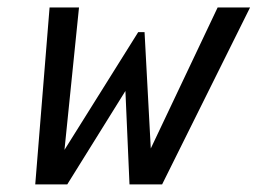

<svg xmlns="http://www.w3.org/2000/svg" viewBox="-20 -485 678 505"><path d="M406.4 0H341.8L350 -38.4L552.4 -465.3H637.7ZM129.1 0H72.7L110.4 -465.3H187.8L144.1 -37ZM382.1 0H320.6L308 -288.4H336.4L156.9 0H101L115.9 -37L343.5 -400.5H360.2L379.6 -38.4Z"/></svg>

Font: Intel One Mono Light
Style: Italic
Weight: 300
Italic angle: -16°
Monospace: yes
Designer: Fred Shallcrass
Foundry: Frere-Jones Type LLC
Version: Version 1.004